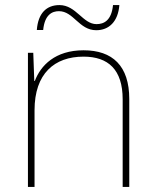

<svg xmlns="http://www.w3.org/2000/svg" viewBox="-20 -736 613 756"><path d="M125 -618H150C156 -678 185 -692 212 -692C270 -692 291 -617 359 -617C409 -617 445 -651 450 -716H425C419 -655 389 -641 360 -641C306 -641 280 -716 214 -716C163 -716 130 -684 125 -618ZM309 -538C197 -538 140 -478 117 -417H115L111 -528H90V0H116V-302C116 -446 194 -513 309 -513C406 -513 463 -462 463 -345V0H489V-346C489 -477 423 -538 309 -538Z"/></svg>

Font: Noto Sans Lao UI Thin
Style: Regular
Weight: 100
Designer: Monotype Design Team
Foundry: Monotype Imaging Inc.
Version: Version 2.000